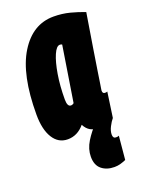

<svg xmlns="http://www.w3.org/2000/svg" viewBox="-145 -627 682 905"><g transform="rotate(-20 196.5 -174.5)"><path d="M266 10Q238 10 220.5 0.5Q203 -9 191 -32Q156 10 107 10Q60 10 33.5 -32.5Q7 -75 7 -150Q7 -350 71 -453.5Q135 -557 240 -557Q283 -557 321.5 -547Q360 -537 393 -524Q376 -419 365 -351Q354 -283 348 -243Q342 -203 339 -184Q336 -165 335 -159Q334 -153 334 -151Q334 -136 346 -136Q353 -136 358 -138L340 -12Q328 -2 307.5 4Q287 10 266 10ZM190 -141 234 -419Q230 -422 223 -422Q206 -422 191 -387.5Q176 -353 166.5 -296Q157 -239 157 -171Q157 -135 175 -135Q183 -135 190 -141ZM258 -21 340 -12Q329 1 318.5 21.5Q308 42 308 60Q308 79 323 79Q334 79 338 76L327 194Q313 200 299 204Q285 208 269 208Q230 208 205 187.5Q180 167 180 125Q180 86 202.5 49.5Q225 13 258 -21Z"/></g></svg>

Font: Georama ExtraCondensed ExtraBold
Style: Italic
Weight: 800
Width: 2
Italic angle: -9°
Designer: Jean-Baptiste Levee
Foundry: Production Type
Version: Version 1.000